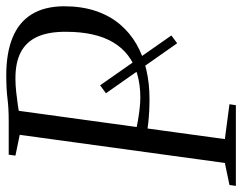

<svg xmlns="http://www.w3.org/2000/svg" viewBox="-112 -690 791 628"><g transform="rotate(-90 284.0 -375.5)"><path d="M482.5 -211 457 -192 293.5 -425 319.5 -444ZM-9.5 0 -6.5 -21 65.5 -36 157.5 -707 89.5 -721 92.5 -743H203.5Q244 -743 275.8 -747Q307.5 -751 352.5 -751Q425 -751 475.2 -730.5Q525.5 -710 551.5 -668.2Q577.5 -626.5 578 -562.5Q578 -504.5 562.8 -459Q547.5 -413.5 519.8 -380.2Q492 -347 454.2 -325.2Q416.5 -303.5 371 -293Q325.5 -282.5 275.5 -282.5Q255 -282.5 235 -283.5Q215 -284.5 197 -286.5Q179 -288.5 165.5 -290.5L171 -326.5Q186.5 -323.5 206.5 -320Q226.5 -316.5 246 -314.5Q265.5 -312.5 278.5 -312.5Q322 -312.5 356.8 -322.8Q391.5 -333 417.2 -352.8Q443 -372.5 460.2 -401.8Q477.5 -431 486 -469.5Q494.5 -508 494.5 -555Q495 -612 478.5 -648.8Q462 -685.5 427.8 -703.5Q393.5 -721.5 339.5 -721Q320 -721 297.5 -718.5Q275 -716 253.8 -713Q232.5 -710 216.5 -707L238 -724.5L143.5 -36L257.5 -21L254.5 0Z"/></g></svg>

Font: Merriweather 120pt Light
Style: Italic
Weight: 300
Italic angle: -7.8°
Version: Version 2.101